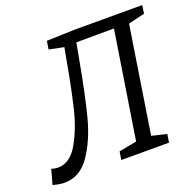

<svg xmlns="http://www.w3.org/2000/svg" viewBox="-154 -828 984 968"><g transform="rotate(-20 338.5 -344.0)"><path d="M700 -654 612 -633 523 -63 603 -44 596 0H340L347 -44L442 -62L532 -636L330 -635L314 -549Q281 -367 252 -256.5Q223 -146 169.5 -68Q116 10 33 10Q8 10 -29 0L-7 -79Q11 -73 28 -73Q92 -73 135 -147Q178 -221 202.5 -321.5Q227 -422 254 -574Q262 -614 265 -633L186 -649L193 -693L339 -698H706Z"/></g></svg>

Font: Bitter Pro
Style: Italic
Weight: 400
Italic angle: -9°
Designer: Sol Matas, and Bitter project Authors
Foundry: Sol Matas
Version: Version 1.010